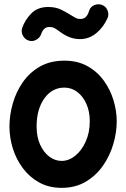

<svg xmlns="http://www.w3.org/2000/svg" viewBox="-20 -845 606 922"><path d="M289.1 -553.7Q353 -553.7 400.1 -527.3Q447.3 -501 478.5 -457.8Q509.8 -414.6 525.1 -363.3Q540.5 -312 540.5 -262.7Q540.5 -208.5 523.9 -152.3Q507.3 -96.2 474.1 -48.8Q440.9 -1.5 391.4 27.8Q341.8 57.1 275.9 57.1Q215.3 57.1 168.7 31.5Q122.1 5.9 90.1 -36.9Q58.1 -79.6 41.7 -131.8Q25.4 -184.1 25.4 -237.3Q25.4 -291 41 -346.7Q56.6 -402.3 88.9 -449.2Q121.1 -496.1 170.9 -524.9Q220.7 -553.7 289.1 -553.7ZM289.1 -424.3Q230 -424.3 192.9 -372.3Q155.8 -320.3 155.8 -237.3Q155.8 -187 172.9 -149.9Q189.9 -112.8 217.3 -92.5Q244.6 -72.3 275.9 -72.3Q310.5 -72.3 341.6 -97.4Q372.6 -122.6 391.8 -165.8Q411.1 -209 411.1 -262.7Q411.1 -309.6 395 -345.9Q378.9 -382.3 351.3 -403.3Q323.7 -424.3 289.1 -424.3ZM117.2 -650.4Q99.1 -656.2 89.8 -674.3Q80.6 -692.4 86.4 -710.4Q99.1 -748 129.6 -779.8Q160.2 -811.5 211.9 -811.5Q248.5 -811.5 276.1 -797.4Q303.7 -783.2 326.2 -769Q335.9 -762.7 344.5 -758.3Q353 -753.9 364.3 -753.9Q381.8 -753.9 390.9 -762.5Q399.9 -771 403.8 -781.2Q407.7 -791.5 408.7 -795.4Q415.5 -814 434.8 -821Q454.1 -828.1 471.2 -820.8Q489.3 -813.5 496.6 -794.7Q503.9 -775.9 496.6 -758.3Q477.1 -714.4 442.4 -685.8Q407.7 -657.2 364.3 -657.2Q337.4 -657.2 313.7 -666.5Q290 -675.8 267.1 -692.9Q254.9 -702.1 243.9 -708.7Q232.9 -715.3 217.3 -715.3Q202.6 -715.3 194.1 -707.8Q185.5 -700.2 181.9 -691.9Q178.2 -683.6 177.7 -681.2Q171.4 -663.1 153.3 -653.6Q135.3 -644 117.2 -650.4Z"/></svg>

Font: Mikhak Bold
Style: Regular
Weight: 700
Designer: Amin Abedi
Version: Version 3.3